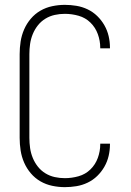

<svg xmlns="http://www.w3.org/2000/svg" viewBox="-20 -763 540 791"><path d="M247 8Q221 8 195 2.5Q169 -3 146.5 -16Q124 -29 107 -49Q90 -69 79.5 -93Q69 -117 65 -143Q61 -169 61 -195V-540Q61 -566 65 -592Q69 -618 79.5 -642Q90 -666 107 -686Q124 -706 146.5 -719Q169 -732 195 -737.5Q221 -743 247 -743Q271 -743 295 -739Q319 -735 341 -724.5Q363 -714 380.5 -697Q398 -680 410 -659Q422 -638 427.5 -614.5Q433 -591 433 -567Q433 -566 433 -565.5Q433 -565 433 -564H393Q393 -565 393 -565.5Q393 -566 393 -566Q393 -595 383 -622.5Q373 -650 352.5 -670Q332 -690 304 -698Q276 -706 247 -706Q226 -706 205.5 -701.5Q185 -697 167 -686Q149 -675 136 -658.5Q123 -642 115 -622.5Q107 -603 104 -582Q101 -561 101 -540V-195Q101 -174 104 -153Q107 -132 115 -112.5Q123 -93 136 -76.5Q149 -60 167 -49Q185 -38 205.5 -33.5Q226 -29 247 -29Q276 -29 304 -37Q332 -45 352.5 -65Q373 -85 383 -112.5Q393 -140 393 -169Q393 -169 393 -169.5Q393 -170 393 -171H433Q433 -170 433 -169.5Q433 -169 433 -168Q433 -144 427.5 -120.5Q422 -97 410 -76Q398 -55 380.5 -38Q363 -21 341 -10.5Q319 0 295 4Q271 8 247 8Z"/></svg>

Font: Iosevka SS04 Extralight
Style: Regular
Weight: 200
Monospace: yes
Designer: Belleve Invis
Foundry: Belleve Invis
Version: Version 19.0.0; ttfautohint (v1.8.4)